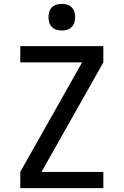

<svg xmlns="http://www.w3.org/2000/svg" viewBox="-20 -974 640 994"><path d="M85 0V-84L405 -651H85V-735H515V-651L195 -84H515V0ZM300 -816Q286 -816 272.5 -820Q259 -824 249 -834Q239 -844 235 -857.5Q231 -871 231 -885Q231 -899 235 -912.5Q239 -926 249 -936Q259 -946 272.5 -950Q286 -954 300 -954Q314 -954 327.5 -950Q341 -946 351 -936Q361 -926 365 -912.5Q369 -899 369 -885Q369 -871 365 -857.5Q361 -844 351 -834Q341 -824 327.5 -820Q314 -816 300 -816Z"/></svg>

Font: Iosevka Custom Medium Extended
Style: Regular
Weight: 500
Width: 7
Monospace: yes
Designer: Belleve Invis
Foundry: Belleve Invis
Version: Version 11.2.4; ttfautohint (v1.8.4)